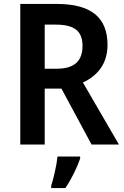

<svg xmlns="http://www.w3.org/2000/svg" viewBox="-20 -734 630 975"><path d="M268 -714H83V0H207V-284H292L445 0H584L401 -315C472 -348 526 -407 526 -506C526 -645 443 -714 268 -714ZM262 -609C356 -609 399 -578 399 -501C399 -424 358 -385 267 -385H207V-609ZM387 71V61H272C268 103 252 173 240 209V221H312C344 174 372 115 387 71Z"/></svg>

Font: Noto Sans Armenian SemiCondensed SemiBold
Style: Regular
Weight: 600
Width: 4
Designer: Monotype Design Team
Foundry: Monotype Imaging Inc.
Version: Version 2.008